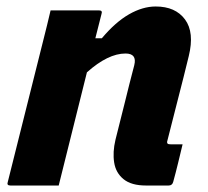

<svg xmlns="http://www.w3.org/2000/svg" viewBox="-20 -572 640 592"><path d="M136 -540H285Q297 -540 293 -529Q288 -510 283.5 -491.5Q279 -473 274 -454H294Q336 -504 378 -528Q420 -552 460 -552Q521 -552 550.5 -512Q580 -472 562 -399Q546 -333 529.5 -269.5Q513 -206 496 -138Q494 -132 497 -129Q499 -127 507 -127H543Q536 -98 529 -69Q522 -40 514 -11Q511 0 500 0H430Q385 0 361 -19.5Q337 -39 332 -71Q327 -103 336 -141Q352 -203 365 -256.5Q378 -310 394 -371Q403 -407 367 -407Q313 -407 248 -349Q226 -262 204.5 -174.5Q183 -87 161 0H12Q0 0 4 -11Q31 -119 58 -226.5Q85 -334 112 -442Q119 -469 125 -494Q131 -519 136 -540Z"/></svg>

Font: Recursive Mn Lnr St XBd
Style: Italic
Weight: 800
Italic angle: -15°
Monospace: yes
Version: Version 1.079;hotconv 1.0.112;makeotfexe 2.5.65598; ttfautoh